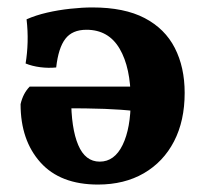

<svg xmlns="http://www.w3.org/2000/svg" viewBox="-20 -487 551 516"><path d="M243.3 9Q142.1 9 88.7 -50.5Q35.3 -110.1 35.3 -207.1Q41.9 -236 59.7 -254.2H341.9V-188.6Q307.7 -192.6 261.5 -194.4Q215.3 -196.1 146.2 -196.1L171.2 -224.2Q171.2 -141.9 190.2 -97.3Q209.1 -52.6 248 -52.6Q287.7 -52.6 309.5 -97.4Q331.3 -142.1 331.3 -217.9Q331.3 -305.3 301.5 -356.1Q271.7 -407 212.4 -407Q174.2 -407 155.6 -382.6Q136.9 -358.3 131 -305.7Q110.1 -303.6 88.1 -306.4Q66 -309.3 48.8 -316.4Q53.4 -344 54.2 -374Q55 -404 51.4 -435.1Q76 -446 106.2 -453Q136.5 -460 168.9 -463.5Q201.2 -467 228.4 -467Q314.2 -467 368.8 -438.4Q423.3 -409.9 449.8 -358.1Q476.3 -306.3 476.3 -237.4Q476.3 -162.3 447.7 -107.1Q419.1 -51.9 366.6 -21.4Q314.1 9 243.3 9Z"/></svg>

Font: Vollkorn
Style: Regular
Weight: 400
Designer: Friedrich Althausen
Foundry: Friedrich Althausen
Version: Version 5.001